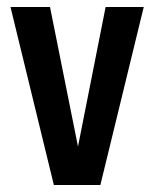

<svg xmlns="http://www.w3.org/2000/svg" viewBox="-20 -529 440 549"><path d="M134 0 10 -509H123L203 -110L282 -509H391L267 0Z"/></svg>

Font: Special Gothic Condensed Medium
Style: Regular
Weight: 500
Width: 3
Designer: Alistair McCready
Foundry: Monolith
Version: Version 1.000; ttfautohint (v1.8.4.7-5d5b)